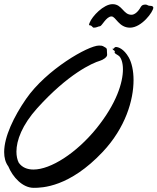

<svg xmlns="http://www.w3.org/2000/svg" viewBox="-24 -891 757 923"><path d="M491 -627C491 -632 490 -637 490 -646C490 -654 490 -659 482 -663C471 -668 473 -672 452 -672C400 -672 199 -557 101 -415C43 -331 -4 -234 -4 -160C-4 -133 2 -110 16 -91C37 -40 84 12 138 12C179 12 310 9 470 -161C579 -277 618 -409 618 -506C618 -552 609 -590 595 -615C571 -657 544 -665 534 -665C524 -665 526 -657 521 -657C521 -657 517 -658 517 -656C517 -654 522 -649 526 -647C528 -646 528 -645 528 -644C528 -642 527 -640 527 -638C527 -637 528 -636 529 -635C534 -630 542 -627 549 -621C559 -611 567 -589 567 -558C567 -495 537 -394 439 -273C343 -155 220 -76 137 -76C107 -76 82 -86 66 -109C59 -123 55 -141 55 -162C55 -216 82 -290 155 -371C303 -535 419 -588 457 -599C471 -603 491 -616 491 -627ZM676 -869C664 -869 658 -866 653 -858C640 -834 623 -820 608 -820C568 -820 564 -871 517 -871C474 -871 419 -813 407 -782C406 -779 404 -775 404 -772C404 -770 405 -769 409 -769C418 -769 420 -758 427 -758C441 -758 447 -764 457 -765C466 -766 487 -812 512 -812C533 -812 547 -758 601 -758C657 -758 713 -835 713 -854C713 -862 703 -863 697 -863C687 -863 684 -869 676 -869Z"/></svg>

Font: Oregano
Style: Italic
Weight: 400
Italic angle: -12°
Designer: Astigmatic (AOETI)
Foundry: Astigmatic (AOETI)
Version: Version 1.000